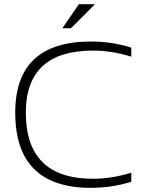

<svg xmlns="http://www.w3.org/2000/svg" viewBox="-20 -904 726 929"><path d="M615.2 -24.4Q520 4.9 419.9 4.9Q53.7 4.9 53.7 -358.9Q53.7 -703.1 419.9 -703.1Q520 -703.1 615.2 -673.8V-629.9Q520 -659.2 429.7 -659.2Q105 -659.2 105 -358.9Q105 -39.1 429.7 -39.1Q520 -39.1 615.2 -68.4ZM361.8 -883.8H439.5L322.8 -767.1H281.7Z"/></svg>

Font: Voltera Light
Style: Light
Weight: 300
Designer: Bernd Montag
Version: Version 1.301